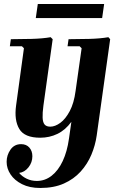

<svg xmlns="http://www.w3.org/2000/svg" viewBox="-20 -675 609 955"><path d="M180 260Q127 260 89.5 241Q52 222 32.5 192.5Q13 163 13 130Q13 97 32 69.5Q51 42 85 42Q111 42 126 59Q141 76 141 102Q141 133 121.5 157.5Q102 182 75 185Q90 203 113 214Q136 225 163 225Q204 225 237 199Q270 173 292 126Q314 79 323 15L335 -69Q305 -28 265.5 -9Q226 10 180 10Q102 10 76 -33.5Q50 -77 60 -150L99 -435L89 -445H29L34 -480Q81 -480 136.5 -481.5Q192 -483 232 -490L242 -480L196 -150Q191 -113 192 -89.5Q193 -66 202 -55.5Q211 -45 230 -45Q254 -45 280 -64Q306 -83 327 -122.5Q348 -162 356 -223L386 -435L376 -445H316L321 -480Q368 -480 423.5 -481.5Q479 -483 519 -490L528 -480L461 -1Q454 48 434.5 94.5Q415 141 381 178.5Q347 216 297.5 238Q248 260 180 260ZM168 -655H498L488 -585H158Z"/></svg>

Font: Brygada 1918
Style: Bold Italic
Weight: 700
Italic angle: -8°
Designer: Mateusz Machalski | Borys Kosmynka | Przemek Hoffer
Foundry: NIEPODLEGLA 2018
Version: Version 3.006